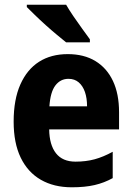

<svg xmlns="http://www.w3.org/2000/svg" viewBox="-20 -786 563 816"><path d="M268 -556Q337 -556 385.5 -526.5Q434 -497 460 -442Q486 -387 486 -309V-236H189Q190 -170 218 -134.5Q246 -99 301 -99Q345 -99 382 -109Q419 -119 459 -141V-29Q423 -9 382 0.5Q341 10 285 10Q209 10 153.5 -22Q98 -54 68 -116Q38 -178 38 -269Q38 -363 66.5 -427Q95 -491 146 -523.5Q197 -556 268 -556ZM271 -451Q237 -451 215.5 -423Q194 -395 190 -334H350Q350 -369 341 -395Q332 -421 314.5 -436Q297 -451 271 -451ZM261 -766Q273 -745 292 -717Q311 -689 330 -663Q349 -637 362 -619V-606H261Q245 -619 222 -638Q199 -657 174 -679.5Q149 -702 128 -722.5Q107 -743 94 -756V-766Z"/></svg>

Font: Noto Sans Display SemiCondensed
Style: Regular
Weight: 400
Width: 4
Version: Version 2.003